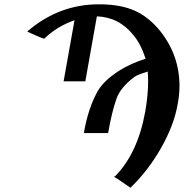

<svg xmlns="http://www.w3.org/2000/svg" viewBox="-20 -717 866 902"><path d="M515.1 113.8Q515.1 113.8 515.1 113.8ZM515.1 113.8 521 110.8Q627 2.9 662.1 -191.9Q676.3 -272.9 675.8 -335Q675.8 -365.7 673.8 -380.9Q626 -365.7 611.8 -356Q546.9 -307.1 527.8 -254.9Q505.9 -193.8 487.8 -91.8H374Q393.1 -205.6 438 -287.1Q466.8 -337.9 538.1 -383.8Q595.2 -419.9 664.1 -440.9Q642.1 -509.8 606.9 -551.8Q539.1 -636.7 435.1 -640.1L380.9 -335H278.8L330.1 -622.1Q246.1 -592.3 188 -535.2Q181.2 -536.1 161.6 -544.7Q142.1 -553.2 125.5 -560.5Q108.9 -567.9 107.9 -568.8Q255.9 -696.8 444.8 -696.8Q545.9 -696.8 612.5 -667Q679.2 -637.2 732.9 -570.8Q822.8 -457 823.2 -314.9Q823.2 -270 814 -224.1Q796.9 -127.9 736.8 -22Q676.8 84 592.8 165Q520 113.8 515.1 113.8Z"/></svg>

Font: Linux Libertine O
Style: Semibold Italic
Weight: 600
Italic angle: -11.5°
Designer: Philipp H. Poll
Foundry: Philipp H. Poll
Version: Version 5.1.2